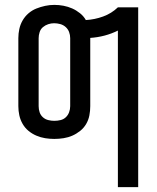

<svg xmlns="http://www.w3.org/2000/svg" viewBox="-20 -560 640 785"><path d="M462 205V-435Q436 -422 407.5 -414.5Q379 -407 349 -405Q349 -405 349 -404.5Q349 -404 349 -404V-126Q349 -107 345.5 -88.5Q342 -70 332.5 -53.5Q323 -37 308 -25Q293 -13 276 -5.5Q259 2 240 5Q221 8 202 8Q183 8 164.5 5Q146 2 128.5 -5.5Q111 -13 96.5 -25Q82 -37 72.5 -53.5Q63 -70 59 -88.5Q55 -107 55 -126V-404Q55 -423 59 -441.5Q63 -460 72.5 -476.5Q82 -493 96.5 -505.5Q111 -518 128.5 -525Q146 -532 164.5 -536Q183 -540 202 -540Q221 -540 239.5 -536.5Q258 -533 275 -525.5Q292 -518 307 -506Q322 -494 331 -478Q367 -480 401.5 -492.5Q436 -505 462 -530H545V205ZM202 -66Q215 -66 227.5 -69Q240 -72 249 -80.5Q258 -89 262.5 -101Q267 -113 267 -126V-404Q267 -417 262.5 -429Q258 -441 248.5 -449.5Q239 -458 226.5 -461.5Q214 -465 201 -465Q189 -465 177 -461Q165 -457 155.5 -449Q146 -441 142 -428.5Q138 -416 138 -404V-126Q138 -113 142 -101Q146 -89 155.5 -80.5Q165 -72 177.5 -69Q190 -66 202 -66Z"/></svg>

Font: Iosevka Mono
Style: Regular
Weight: 400
Designer: Belleve Invis
Foundry: Belleve Invis
Version: Version 11.1.1